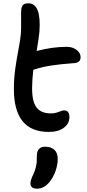

<svg xmlns="http://www.w3.org/2000/svg" viewBox="-20 -760 523 1148"><path d="M271 28.8Q63 28.8 63 -228Q63 -288.6 71 -346.9Q79.1 -405.3 90.3 -463.4Q101.6 -521.5 105 -561Q106.9 -596.2 106.2 -641.1Q105.5 -686 106.9 -699.2Q107.9 -718.8 116.9 -729.5Q126 -740.2 149.9 -740.2Q227.5 -740.2 215.8 -570.8Q212.9 -536.1 199.2 -455.1Q293 -480 378.9 -480Q414.1 -480 438 -461.7Q461.9 -443.4 461.9 -418Q461.9 -385.7 424.8 -382.8Q339.4 -376.5 285.9 -368.2Q232.4 -359.9 179.2 -342.8Q171.9 -280.8 171.9 -231.9Q171.9 -150.9 199.2 -116.5Q226.6 -82 283.2 -82Q310.1 -82 331.3 -91.1Q352.5 -100.1 362.8 -100.1Q395 -100.1 395 -60.1Q395 -21.5 362.1 3.7Q329.1 28.8 271 28.8ZM201.2 368.2Q162.1 368.2 162.1 336.9Q162.1 316.9 179.2 282.2Q189 261.7 193.8 241.5Q198.7 221.2 199.5 209Q200.2 196.8 200.2 173.8Q200.2 117.2 250 117.2Q285.2 117.2 305.2 135.7Q325.2 154.3 325.2 189.9Q325.2 225.6 311.5 264.2Q297.9 302.7 272 333Q240.7 368.2 201.2 368.2Z"/></svg>

Font: Shantell Sans Irregular Bouncy
Style: Regular
Weight: 500
Designer: Stephen Nixon, Anya Danilova, Shantell Martin
Foundry: Arrow Type
Version: Version 1.006;[9816181b4]